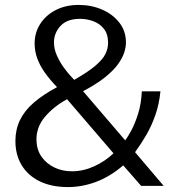

<svg xmlns="http://www.w3.org/2000/svg" viewBox="-20 -754 728 779"><path d="M299.5 -734Q350.5 -734 394 -715.2Q437.5 -696.5 464.2 -662.2Q491 -628 491 -581Q491 -563 484 -541Q477 -519 458.8 -493.5Q440.5 -468 406.2 -440.5Q372 -413 317 -384L488 -184.5Q498 -197.5 513 -225.2Q528 -253 540.5 -293Q553 -333 555.5 -383.5H631Q625.5 -330 610.2 -286.8Q595 -243.5 573.8 -206.8Q552.5 -170 528 -136.5L644 0H552.5L480 -83Q426 -37 369.5 -16Q313 5 256.5 5Q188 5 140.2 -18.8Q92.5 -42.5 67.5 -84.5Q42.5 -126.5 42.5 -182Q42.5 -228.5 61 -266.8Q79.5 -305 117 -337.5Q154.5 -370 211.5 -400.5Q182.5 -430.5 162.2 -459Q142 -487.5 131.2 -516.8Q120.5 -546 120.5 -578Q120.5 -621.5 143.2 -657Q166 -692.5 206.2 -713.2Q246.5 -734 299.5 -734ZM302 -677.5Q251.5 -677 225.2 -648.5Q199 -620 199 -582Q199 -555 210.8 -528.8Q222.5 -502.5 237.8 -481.5Q253 -460.5 264 -448.5L281 -430Q337.5 -462 367.2 -487.5Q397 -513 407.8 -535.2Q418.5 -557.5 418.5 -580Q418.5 -616 401.2 -637.5Q384 -659 357.2 -668.5Q330.5 -678 302 -677.5ZM252 -351.5Q196.5 -321 161.2 -278.5Q126 -236 128 -182.5Q129.5 -145 149.2 -117.2Q169 -89.5 201.2 -74.2Q233.5 -59 272 -59Q317.5 -59 362 -79.2Q406.5 -99.5 440.5 -132Z"/></svg>

Font: Public Sans Light
Style: Regular
Weight: 300
Designer: The Public Sans Project Authors: Dan O. Williams and USWDS (Libre Franklin designed by Pablo Impallari and Rodrigo Fuenz
Version: Version 1.007